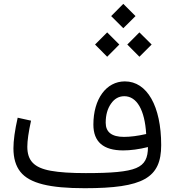

<svg xmlns="http://www.w3.org/2000/svg" viewBox="-20 -992 924 1012"><path d="M759.8 -216.8C759.8 -160.2 744.1 -125.5 697.3 -106C650.4 -86.4 567.4 -79.6 432.1 -79.6C354.5 -79.6 293 -83.5 248 -91.8C158.2 -107.9 124 -146.5 124 -218.8C124 -250 130.4 -295.9 143.6 -356L73.2 -371.6C58.1 -304.7 50.8 -251 50.8 -210.4C50.8 -158.2 63 -117.2 87.4 -86.4C136.2 -24.9 243.2 0 426.3 0C734.4 0 829.6 -53.7 829.6 -227.1C829.6 -432.1 755.4 -563 638.2 -563C540 -563 472.2 -470.2 472.2 -335.4C472.2 -244.6 524.4 -199.2 629.4 -199.2C667 -199.2 713.4 -205.1 759.8 -216.8ZM750.5 -285.6C705.6 -275.4 666.5 -270.5 633.3 -270.5C569.3 -270.5 537.1 -295.4 537.1 -345.2C537.1 -385.7 546.4 -418.9 564.9 -445.3C583 -471.7 606.4 -484.9 635.3 -484.9C701.2 -484.9 743.2 -412.1 750.5 -285.6ZM629.9 -843.3 694.3 -907.2 629.9 -971.7 565.9 -907.2ZM714.8 -692.9 779.3 -757.3 714.8 -821.3 650.9 -757.3ZM544.9 -692.9 608.9 -757.3 544.9 -821.3 481 -757.3Z"/></svg>

Font: Estedad Regular
Style: Regular
Weight: 400
Designer: Amin Abedi
Version: Version 7.3